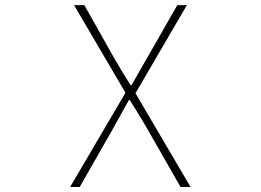

<svg xmlns="http://www.w3.org/2000/svg" viewBox="-20 -746 1040 766"><path d="M259.8 0 480.5 -376 275.4 -725.6H316.4L441.4 -503.9Q471.7 -452.1 501 -406.2H504.9Q542 -471.7 560.5 -503.9L687.5 -725.6H725.6L520.5 -374L740.2 0H700.2L567.4 -232.4Q552.7 -258.8 498 -346.7H494.1L430.7 -232.4L297.9 0Z"/></svg>

Font: GenEi Gothic M ExtraLight
Style: Regular
Weight: 200
Designer: o_tamon (Modified); [Source Han Sans]
Ryoko NISHIZUKA  (kana & ideographs); Paul D. Hunt (Latin, Greek & Cyrillic); Wenl
Version: Version 1.1a;Original Version 1.004